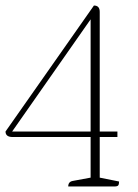

<svg xmlns="http://www.w3.org/2000/svg" viewBox="-20 -675 500 695"><path d="M227 0Q227 -17 243 -20L308 -32V-179H26Q0 -179 0 -199L320 -655Q341 -655 341 -632V-199H405V-179H341V-32L411 -18Q411 -8 408 -4Q405 0 394 0ZM24 -199H308V-605Z"/></svg>

Font: Petrona Thin
Style: Regular
Weight: 100
Designer: Ringo R. Seeber
Foundry: Ringo R. Seeber
Version: Version 2.001; ttfautohint (v1.8.3)